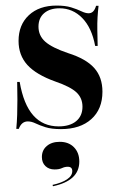

<svg xmlns="http://www.w3.org/2000/svg" viewBox="-20 -448 421 683"><path d="M196.8 11.3Q162.9 11.3 141.5 4.4Q120.2 -2.4 106 -9.3Q91.9 -16.1 79 -16.1Q56.5 -16.1 46.8 10.5H37.9Q40.3 -14.5 41.1 -39.9Q41.9 -65.3 41.9 -94Q41.9 -122.6 41.1 -156.5H50Q63.7 -76.6 98.4 -37.5Q133.1 1.6 188.7 1.6Q228.2 1.6 250.8 -16.9Q273.4 -35.5 273.4 -68.5Q273.4 -99.2 252 -119.4Q230.6 -139.5 176.6 -158.1Q108.9 -182.3 77.4 -216.9Q46 -251.6 46 -302.4Q46 -359.7 82.7 -394Q119.4 -428.2 181.5 -428.2Q212.1 -428.2 233.1 -421.8Q254 -415.3 269 -408.1Q283.9 -400.8 295.2 -400.8Q304.8 -400.8 311.3 -407.3Q317.7 -413.7 321.8 -427.4H330.6Q328.2 -406.5 327 -386.3Q325.8 -366.1 326.2 -341.9Q326.6 -317.7 327.4 -284.7H318.5Q306.5 -349.2 272.6 -383.9Q238.7 -418.5 191.9 -418.5Q157.3 -418.5 137.1 -401.2Q116.9 -383.9 116.9 -353.2Q116.9 -321 141.1 -299.6Q165.3 -278.2 222.6 -258.9Q286.3 -238.7 315.3 -206Q344.4 -173.4 344.4 -121.8Q344.4 -59.7 304.8 -24.2Q265.3 11.3 196.8 11.3ZM168.5 214.5 166.9 209.7Q200 202.4 218.5 189.9Q237.1 177.4 237.1 160.5Q237.1 145.2 221 145.2Q210.5 145.2 200.4 150Q190.3 154.8 174.2 154.8Q154 154.8 141.5 142.7Q129 130.6 129 110.5Q129 86.3 146.4 71.4Q163.7 56.5 192.7 56.5Q224.2 56.5 243.1 75.8Q262.1 95.2 262.1 126.6Q262.1 161.3 238.3 183.1Q214.5 204.8 168.5 214.5Z"/></svg>

Font: Playfair 144pt SemiCondensed
Style: Bold
Weight: 700
Width: 4
Designer: Claus Eggers Sørensen
Foundry: Claus Eggers Sørensen
Version: Version 2.203